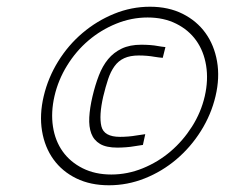

<svg xmlns="http://www.w3.org/2000/svg" viewBox="-20 -720 669 571"><path d="M110 -434Q123 -489 153 -537.5Q183 -586 225.5 -622Q268 -658 319.5 -679Q371 -700 426 -700Q481 -700 523 -679Q565 -658 591 -622Q617 -586 625.5 -537.5Q634 -489 621 -434Q608 -379 577.5 -330.5Q547 -282 504.5 -246Q462 -210 410.5 -189.5Q359 -169 304 -169Q249 -169 207 -189.5Q165 -210 139 -246Q113 -282 105 -330.5Q97 -379 110 -434ZM142 -434Q131 -386 137.5 -343.5Q144 -301 166.5 -269.5Q189 -238 226 -219.5Q263 -201 311 -201Q359 -201 404.5 -219.5Q450 -238 487 -269.5Q524 -301 551 -343.5Q578 -386 589 -434Q600 -482 593 -525Q586 -568 563.5 -599.5Q541 -631 504 -649.5Q467 -668 419 -668Q371 -668 325.5 -649.5Q280 -631 243 -599.5Q206 -568 179.5 -525Q153 -482 142 -434ZM405 -289Q392 -287 379 -285Q368 -283 354 -282Q340 -281 329 -281Q296 -281 277.5 -292Q259 -303 251.5 -323Q244 -343 245.5 -371Q247 -399 255 -433Q263 -467 274 -495.5Q285 -524 301.5 -544Q318 -564 342 -575.5Q366 -587 400 -587Q414 -587 427 -586Q440 -585 450 -583Q461 -581 472 -580L464 -548Q452 -549 440 -551Q429 -553 417 -554Q405 -555 393 -555Q367 -555 349.5 -547Q332 -539 320.5 -523Q309 -507 301.5 -484.5Q294 -462 287 -433Q274 -376 281.5 -344.5Q289 -313 337 -313Q348 -313 361 -314Q374 -315 385 -317Q398 -319 412 -321Z"/></svg>

Font: Panefresco 500wt
Style: Italic
Weight: 700
Foundry: Campivisivi & Chank Co
Version: Version 1.000